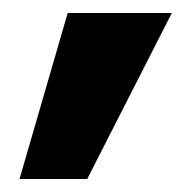

<svg xmlns="http://www.w3.org/2000/svg" viewBox="-20 -134 296 295"><path d="M10 141 84 -114H244L114 141Z"/></svg>

Font: Ysabeau Infant ExtraBold
Style: Regular
Weight: 800
Designer: Christian Thalmann (Catharsis Fonts)
Version: Version 2.001;gftools[0.9.30]; featfreeze: ss01,ss02,lnum